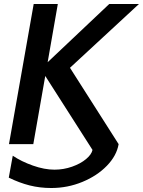

<svg xmlns="http://www.w3.org/2000/svg" viewBox="-20 -723 717 963"><path d="M253 128Q299 128 341.5 113Q384 98 411.5 75Q439 52 444 29L207 -342L147 0H25L149 -703H270L219 -411L528 -703H677L331 -383L575 0Q565 58 516 108.5Q467 159 393 189.5Q319 220 237 220Q180 220 128.5 207Q77 194 24 168L44 58Q87 87 145 107.5Q203 128 253 128Z"/></svg>

Font: Geom Medium
Style: Italic
Weight: 500
Italic angle: -10°
Version: Version 1.102